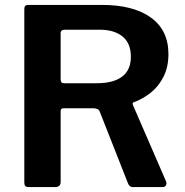

<svg xmlns="http://www.w3.org/2000/svg" viewBox="-20 -762 753 782"><path d="M656 -24Q660 -15 656 -7.5Q652 0 643 0H521Q507 0 501 -16L386 -308Q381 -321 359 -321H239Q232 -321 229.5 -317.5Q227 -314 227 -310V-21Q227 0 204 0H98Q87 0 83 -4.5Q79 -9 79 -18V-725Q79 -742 94 -742H395Q523 -742 594.5 -690.5Q666 -639 666 -542Q666 -489 646 -449.5Q626 -410 594 -384.5Q562 -359 526 -346Q517 -344 522 -333L656 -24ZM374 -423Q442 -423 477.5 -450Q513 -477 513 -531Q513 -586 479 -613.5Q445 -641 386 -641H245Q227 -641 227 -627V-438Q227 -423 240 -423H374Z"/></svg>

Font: Libre Franklin SemiBold
Style: Regular
Weight: 600
Designer: Pablo Impallari, Rodrigo Fuenzalida, Nhung Nguyen
Foundry: Impallari Type
Version: Version 3.000